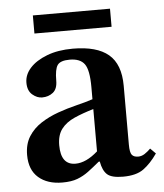

<svg xmlns="http://www.w3.org/2000/svg" viewBox="-48 -666 613 719"><g transform="rotate(-5 258.0 -306.5)"><path d="M158 10Q102 10 68.5 -19Q35 -48 35 -104Q35 -145 53 -173.5Q71 -202 100.5 -221Q130 -240 165 -252.5Q200 -265 235 -273.5Q270 -282 297 -291V-337Q297 -401 280.5 -423.5Q264 -446 225 -446Q190 -446 179 -430.5Q168 -415 168 -372Q168 -341 151 -327.5Q134 -314 110 -314Q91 -314 73.5 -329Q56 -344 56 -374Q56 -404 78.5 -429Q101 -454 142.5 -470Q184 -486 240 -486Q330 -486 374 -449Q418 -412 418 -331V-110Q418 -80 425.5 -71Q433 -62 449 -62Q462 -62 473.5 -69.5Q485 -77 496 -88L516 -68Q491 -32 463.5 -12Q436 8 386 8Q343 8 326.5 -7Q310 -22 304 -56H300Q276 -36 256.5 -21.5Q237 -7 214.5 1.5Q192 10 158 10ZM297 -95V-254Q256 -242 224.5 -228Q193 -214 175.5 -191Q158 -168 158 -130Q158 -56 213 -56Q253 -56 297 -95ZM392 -555H102V-623H392Z"/></g></svg>

Font: STIX Two Text SemiBold
Style: Regular
Weight: 600
Designer: Ross Mills, John Hudson & Paul Hanslow, Tiro Typeworks Ltd; with prior portions MicroPress Inc., and Coen Hoffman.
Foundry: Tiro Typeworks Ltd
Version: Version 2.13 b171